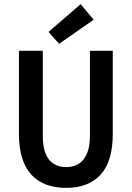

<svg xmlns="http://www.w3.org/2000/svg" viewBox="-20 -901 640 933"><path d="M301 12Q247 12 204.5 -4Q162 -20 132.5 -52Q103 -84 87.5 -133.5Q72 -183 72 -250V-654H188V-241Q188 -188 201.5 -154.5Q215 -121 241 -105Q267 -89 301 -89Q337 -89 362.5 -105Q388 -121 402.5 -154.5Q417 -188 417 -241V-654H528V-250Q528 -183 513 -133.5Q498 -84 468.5 -52Q439 -20 397 -4Q355 12 301 12ZM267 -688 216 -746 372 -881 435 -805Z"/></svg>

Font: Source Code Pro ExtraLight SemiBold
Style: Regular
Weight: 600
Monospace: yes
Version: Version 1.018;hotconv 1.0.116;makeotfexe 2.5.65601